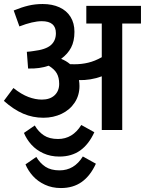

<svg xmlns="http://www.w3.org/2000/svg" viewBox="-21 -658 733 971"><path d="M691.9 -539.1H597.2V-0.5H493.7V-272Q466.3 -261.7 436 -256.8Q405.8 -252 378.4 -252.9Q380.9 -237.3 380.9 -223.1Q380.9 -175.8 356.7 -139.2Q332.5 -102.5 290.8 -82.5Q249 -62.5 198.7 -62.5Q145 -62.5 96.7 -83Q48.3 -103.5 -1.5 -147.9L46.9 -212.9Q87.4 -180.7 122.8 -167.5Q158.2 -154.3 190.9 -154.3Q231.4 -154.3 254.9 -176Q278.3 -197.8 278.3 -233.9Q278.3 -265.6 266.1 -287.1Q253.9 -308.6 225.1 -325.7Q179.2 -309.6 121.1 -311.5L114.7 -396Q130.9 -397 148.4 -399.9Q210.4 -407.2 236.1 -429.7Q261.7 -452.1 261.7 -490.2Q261.7 -550.8 190.4 -550.8Q145 -550.8 77.1 -524.4L48.3 -605Q88.9 -621.6 122.8 -629.6Q156.7 -637.7 194.8 -637.7Q243.2 -637.7 279.5 -621.1Q315.9 -604.5 335.7 -572.8Q355.5 -541 355.5 -497.1Q355.5 -449.7 338.6 -417.5Q321.8 -385.3 288.1 -360.4Q313.5 -350.6 333.5 -333.5Q340.8 -333 355.5 -333Q392.1 -333 425.5 -341.1Q459 -349.1 493.7 -368.7V-539.1H415.5V-628.4H691.9ZM100.1 14.2 154.8 -23.4Q173.3 8.3 200.9 26.6Q228.5 44.9 272.5 44.9Q346.2 44.9 390.1 -25.9L456.1 10.7Q428.2 71.8 384.8 102.8Q341.3 133.8 279.3 133.8Q234.4 133.8 198.2 117.2Q162.1 100.6 137.7 73.5Q113.3 46.4 100.1 14.2ZM397.9 133.3 463.9 169.9Q436 231 392.6 262Q349.1 293 287.1 293Q242.2 293 206.1 276.1Q169.9 259.3 145.5 232.2Q121.1 205.1 107.9 173.3L162.6 135.7Q181.2 167 208.7 185.3Q236.3 203.6 280.3 203.6Q354.5 203.6 397.9 133.3Z"/></svg>

Font: Varta
Style: Bold
Weight: 700
Designer: Joana Correia, Viktoriya Grabowska, Eben Sorkin
Foundry: Sorkin Type
Version: Version 1.002; ttfautohint (v1.3) -l 8 -r 24 -G 200 -x 12 -H